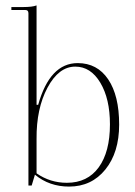

<svg xmlns="http://www.w3.org/2000/svg" viewBox="-20 -677 500 709"><path d="M235 12Q162 12 109 -32L97 8H85V-628Q85 -640 74 -640H22V-651H67Q99 -651 115 -657V-290H121Q164 -444 267 -444Q339 -444 379.5 -384Q420 -324 420 -217Q420 -114 369 -51Q318 12 235 12ZM227 -2Q303 -2 344.5 -59Q386 -116 386 -218Q386 -312 350.5 -371.5Q315 -431 258 -431Q197 -431 155.5 -353.5Q114 -276 115 -164V-37Q165 -2 227 -2Z"/></svg>

Font: Arapey Thin-Display
Style: Regular
Weight: 100
Designer: Eduardo Rodriguez Tunni
Foundry: Eduardo Rodriguez Tunni
Version: Version 4.000